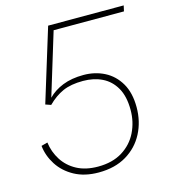

<svg xmlns="http://www.w3.org/2000/svg" viewBox="-107 -790 781 886"><g transform="rotate(-15 283.0 -346.5)"><path d="M256 11Q189 11 140.5 -15.5Q92 -42 64.5 -85Q37 -128 32 -176L62 -184Q68 -138 92.5 -99.5Q117 -61 159 -38.5Q201 -16 260 -16Q329 -16 376.5 -45.5Q424 -75 448 -124Q472 -173 472 -230Q472 -295 448.5 -336Q425 -377 385 -396.5Q345 -416 294 -416Q236 -416 197.5 -399Q159 -382 124 -347L98 -356L205 -704H566L560 -677H224L133 -379Q161 -408 203.5 -425Q246 -442 303 -442Q358 -442 403 -419Q448 -396 475 -350Q502 -304 502 -235Q502 -167 473 -111Q444 -55 389 -22Q334 11 256 11Z"/></g></svg>

Font: Prodigy Sans ExtraLight
Style: Italic
Weight: 200
Italic angle: -13°
Designer: Wei Huang
Foundry: Wei Huang
Version: Version 1.003; ttfautohint (v1.8.3)